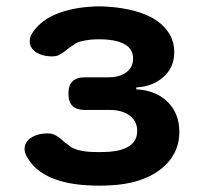

<svg xmlns="http://www.w3.org/2000/svg" viewBox="-20 -578 640 606"><path d="M87 -481Q112 -515 158.5 -534Q205 -553 268 -557Q281 -558 293.5 -558Q306 -558 318 -557Q366 -554 405 -543.5Q444 -533 471.5 -515Q499 -497 514.5 -471.5Q530 -446 530 -413Q530 -366 496.5 -335.5Q463 -305 410 -302V-296Q472 -293 509 -256.5Q546 -220 546 -162Q546 -124 530 -94Q514 -64 485 -42Q456 -20 415.5 -7.5Q375 5 326 7Q310 8 293 8Q276 8 260 7Q192 4 143 -16.5Q94 -37 70 -75Q58 -92 57.5 -106.5Q57 -121 65.5 -132Q74 -143 91 -150Q108 -157 131 -157Q142 -157 150 -153.5Q158 -150 165 -145Q172 -140 179.5 -133Q187 -126 195 -121Q206 -111 222 -106Q238 -101 260 -99Q276 -98 293 -98Q310 -98 326 -99Q366 -102 389.5 -118Q413 -134 413 -165Q413 -195 389.5 -213Q366 -231 326 -231H248Q222 -231 209 -243.5Q196 -256 196 -282Q196 -309 209 -321.5Q222 -334 248 -334H321Q358 -334 379 -350Q400 -366 400 -393Q400 -421 378 -435.5Q356 -450 318 -453Q306 -454 293.5 -454Q281 -454 268 -453Q249 -451 235 -447.5Q221 -444 212 -436Q202 -430 194.5 -424Q187 -418 179.5 -412.5Q172 -407 164 -403.5Q156 -400 146 -400Q122 -400 105.5 -407Q89 -414 81 -425Q73 -436 74 -451Q75 -466 87 -481Z"/></svg>

Font: Maple Mono Normal NL
Style: Bold
Weight: 700
Monospace: yes
Designer: subframe7536
Version: Version 7.000